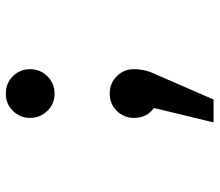

<svg xmlns="http://www.w3.org/2000/svg" viewBox="-67 -497 749 655"><g transform="rotate(-90 307.5 -169.5)"><path d="M315.4 -524.1Q351.3 -524.1 375.1 -500Q399 -475.9 399 -441.5Q399 -407.2 375.1 -382.6Q351.3 -357.9 315.4 -357.9Q280.5 -357.9 256.7 -382.6Q232.8 -407.2 232.8 -441.5Q232.8 -475.9 256.7 -500Q280.5 -524.1 315.4 -524.1ZM315.4 -169.7Q351.3 -169.7 375.1 -145.6Q399 -121.5 399 -87.7Q399 -68.7 394.6 -49.5Q390.3 -30.3 378.5 -6.2L295.4 184.6H217.4L266.7 -19Q232.8 -42.6 232.8 -87.2Q232.8 -121.5 256.7 -145.6Q280.5 -169.7 315.4 -169.7Z"/></g></svg>

Font: FiraCode Nerd Font Mono
Style: Regular
Weight: 400
Monospace: yes
Designer: Carrois Corporate, Edenspiekermann AG, Nikita Prokopov
Foundry: Carrois Corporate, Edenspiekermann AG, Nikita Prokopov
Version: Version 6.002;Nerd Fonts 3.4.0